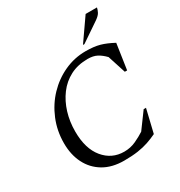

<svg xmlns="http://www.w3.org/2000/svg" viewBox="-201 -998 1070 1144"><g transform="rotate(-30 334.5 -426.0)"><path d="M320 10Q237 10 179 -24.5Q121 -59 90.5 -119.5Q60 -180 60 -259Q60 -344 91 -419Q122 -494 175.5 -550Q229 -606 298.5 -638Q368 -670 445 -670Q502 -670 541.5 -659Q581 -648 629 -622L603 -447H587L547 -571Q522 -597 496.5 -610.5Q471 -624 433 -624Q365 -624 313 -597Q261 -570 225.5 -522.5Q190 -475 171.5 -414.5Q153 -354 153 -286Q153 -168 207.5 -102Q262 -36 347 -36Q390 -36 427 -53Q464 -70 493 -89L573 -198H589L551 -39Q520 -24 487.5 -13Q455 -2 415 4Q375 10 320 10ZM451 -710 557 -862H635Q632 -847 624 -831.5Q616 -816 592 -799L461 -710Z"/></g></svg>

Font: Spectral
Style: Italic
Weight: 400
Italic angle: -10°
Designer: Jean-Baptiste Levee
Foundry: Production Type
Version: Version 2.001